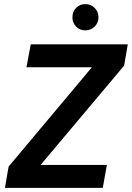

<svg xmlns="http://www.w3.org/2000/svg" viewBox="-20 -916 643 936"><path d="M4 0 22 -104 428 -588H109L130 -700H603L585 -596L178 -112H501L481 0ZM396 -768Q369 -768 351 -786.5Q333 -805 333 -831Q333 -859 351 -877.5Q369 -896 396 -896Q423 -896 441.5 -877.5Q460 -859 460 -831Q460 -805 441.5 -786.5Q423 -768 396 -768Z"/></svg>

Font: DM Sans 20pt
Style: Bold Italic
Weight: 700
Italic angle: -10°
Version: Version 4.004;gftools[0.9.30]